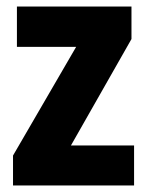

<svg xmlns="http://www.w3.org/2000/svg" viewBox="-20 -570 453 590"><path d="M392 0H20V-92L214 -426H32V-550H384V-450L198 -123H392Z"/></svg>

Font: Noto Sans Ethiopic Condensed ExtraBold
Style: Regular
Weight: 800
Width: 3
Designer: Monotype Design Team
Foundry: Monotype Imaging Inc.
Version: Version 2.102; ttfautohint (v1.8.4.7-5d5b)